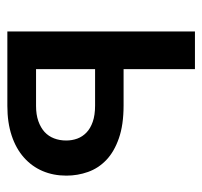

<svg xmlns="http://www.w3.org/2000/svg" viewBox="-34 -516 550 522"><g transform="rotate(90 241.0 -255.0)"><path d="M268 -78Q291.5 -78 309.2 -84.2Q327 -90.5 338.8 -101.2Q350.5 -112 356.2 -127Q362 -142 362 -160Q362 -176 356.8 -190.2Q351.5 -204.5 340.2 -215.2Q329 -226 311 -232.2Q293 -238.5 267 -238.5H168V-78ZM266.5 -316Q319.5 -316 356 -303.2Q392.5 -290.5 415 -269Q437.5 -247.5 447.5 -219.2Q457.5 -191 457.5 -160.5Q457.5 -125 445 -95.8Q432.5 -66.5 408.2 -45Q384 -23.5 348.8 -11.8Q313.5 0 268 0H65.5V-510H168V-316Z"/></g></svg>

Font: Lato 2
Style: Regular
Weight: 600
Designer: Lukasz Dziedzic with Adam Twardoch and Botio Nikoltchev
Foundry: tyPoland Lukasz Dziedzic
Version: Version 2.015; 2015-08-06; http://www.latofonts.com/